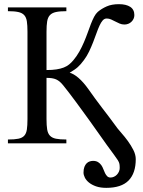

<svg xmlns="http://www.w3.org/2000/svg" viewBox="-20 -698 697 935"><path d="M641.1 77.1Q641.1 145.5 606 181.2Q570.8 216.8 497.6 216.8Q468.8 216.8 447.8 209.5Q426.8 202.1 413.1 190.9Q399.4 179.7 393.1 166.7Q386.7 153.8 386.7 142.6Q386.7 125.5 391.1 114.5Q395.5 103.5 402.3 96.9Q409.2 90.3 417.5 87.9Q425.8 85.4 433.1 85.4Q448.2 85.4 457.8 91.6Q467.3 97.7 473.4 106.4Q479.5 115.2 483.4 126Q487.3 136.7 491.7 145.5Q496.1 154.3 502.2 160.4Q508.3 166.5 518.1 166.5Q526.9 166.5 534.9 162.8Q543 159.2 549.1 152.8Q555.2 146.5 559.1 137.9Q563 129.4 563 120.1Q563 107.4 561.5 99.9Q560.1 92.3 553.7 82Q547.4 71.8 534.9 55.2Q522.5 38.6 500.5 8.3Q458.5 -50.8 419.4 -106Q402.3 -129.4 384.5 -154.1Q366.7 -178.7 349.4 -202.1Q332 -225.6 316.2 -246.3Q300.3 -267.1 287.6 -282.7Q278.8 -293.5 270.8 -300.3Q262.7 -307.1 253.4 -311.3Q244.1 -315.4 232.7 -317.1Q221.2 -318.8 206.5 -318.8V-117.7Q206.5 -86.9 209.7 -67.6Q212.9 -48.3 223.1 -37.4Q233.4 -26.4 252.4 -22.5Q271.5 -18.6 303.2 -18.6V0H18.6V-18.6Q50.8 -18.6 69.6 -22.5Q88.4 -26.4 98.1 -37.1Q107.9 -47.9 110.8 -67.1Q113.8 -86.4 113.8 -117.7V-544.4Q113.8 -574.7 110.8 -594Q107.9 -613.3 97.9 -624.3Q87.9 -635.3 69.1 -639.4Q50.3 -643.6 18.6 -643.6V-662.1H303.2V-643.6Q271.5 -643.6 252.4 -639.4Q233.4 -635.3 223.1 -624.3Q212.9 -613.3 209.7 -594Q206.5 -574.7 206.5 -544.4V-356.9Q234.9 -356.9 255.1 -360.1Q275.4 -363.3 290.3 -369.1Q305.2 -375 316.2 -383.8Q327.1 -392.6 336.9 -404.3Q353.5 -423.8 366.2 -446.5Q378.9 -469.2 388.9 -492.7Q398.9 -516.1 407 -538.8Q415 -561.5 422.6 -581.1Q430.2 -600.6 438.2 -616Q446.3 -631.3 456.1 -640.1Q474.6 -655.8 499.3 -666.7Q523.9 -677.7 559.1 -677.7Q594.2 -677.7 614.3 -664.6Q634.3 -651.4 634.3 -624.5Q634.3 -614.7 630.4 -606.4Q626.5 -598.1 619.9 -591.8Q613.3 -585.4 604.5 -582Q595.7 -578.6 585.9 -578.6Q573.2 -578.6 562.5 -583.3Q551.8 -587.9 541.5 -593.3Q531.2 -598.6 521 -603.3Q510.7 -607.9 499.5 -607.9Q488.3 -607.9 480 -598.4Q471.7 -588.9 464.4 -572.8Q457 -556.6 449.7 -535.9Q442.4 -515.1 433.6 -492.7Q424.8 -470.2 414.1 -447.5Q403.3 -424.8 388.7 -405.3Q379.9 -393.6 373 -385.7Q366.2 -377.9 358.9 -371.3Q351.6 -364.7 342.3 -358.4Q333 -352.1 319.3 -343.8Q328.1 -341.8 339.1 -335.4Q350.1 -329.1 362.1 -318.8Q374 -308.6 386.5 -294.4Q398.9 -280.3 410.6 -263.7Q427.7 -239.3 443.1 -218.3Q458.5 -197.3 475.1 -175.5Q491.7 -153.8 510.5 -129.2Q529.3 -104.5 552.7 -72.3Q558.6 -64.5 573 -48.3Q587.4 -32.2 602.5 -11.5Q617.7 9.3 629.4 32.2Q641.1 55.2 641.1 77.1Z"/></svg>

Font: Doulos SIL
Style: Regular
Weight: 400
Designer: Walt Agee, Victor Gaultney, Peter Martin, Debbi Hosken
Foundry: SIL International
Version: Version 4.110; 2011; Maintenance release